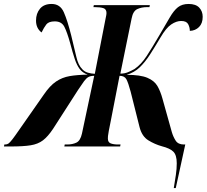

<svg xmlns="http://www.w3.org/2000/svg" viewBox="-79 -740 1044 970"><path d="M799 210Q805 174 809.5 143.5Q814 113 814 85Q814 43 796.5 26Q779 9 739 -1Q703 -11 670.5 -31Q638 -51 626 -98L581 -277Q569 -322 559.5 -339.5Q550 -357 525 -357L481 -131Q474 -96 470.5 -78Q467 -60 466.5 -52.5Q466 -45 466 -40Q466 -21 480.5 -15.5Q495 -10 518 -10H530L528 0H246L248 -10H261Q287 -10 307 -19.5Q327 -29 335 -65L397 -357Q379 -357 368 -351Q357 -345 345.5 -329.5Q334 -314 315 -285L189 -89Q163 -50 138 -31Q113 -12 76 -6Q39 0 -24 0H-59L-57 -10H-53Q-43 -10 -36 -15Q-29 -20 -16.5 -36Q-4 -52 20 -87L143 -263Q173 -307 204 -328Q235 -349 273 -355.5Q311 -362 364 -363Q338 -372 323.5 -391.5Q309 -411 298.5 -442.5Q288 -474 276 -520Q260 -578 246 -605Q232 -632 198 -632Q167 -632 155 -616.5Q143 -601 131 -576Q103 -597 103 -636Q103 -672 123 -696Q143 -720 182 -720Q225 -720 243.5 -678Q262 -636 281 -560Q297 -496 306.5 -453.5Q316 -411 337 -390Q348 -378 364.5 -373Q381 -368 400 -367L454 -644Q457 -657 458 -664Q459 -671 459 -674Q459 -694 443 -699Q427 -704 400 -704H393L395 -714H678L676 -704H664Q636 -704 614.5 -694Q593 -684 586 -647L529 -368Q550 -368 567 -375Q584 -382 600 -391Q634 -414 662 -457Q690 -500 725 -560Q758 -616 778.5 -651.5Q799 -687 820 -703.5Q841 -720 874 -720Q910 -720 927.5 -701.5Q945 -683 945 -655Q945 -622 926.5 -603.5Q908 -585 880 -584Q880 -602 871.5 -618Q863 -634 836 -634Q812 -634 786 -616.5Q760 -599 732 -551Q703 -502 678.5 -464Q654 -426 627 -400Q600 -374 561 -362Q630 -362 665.5 -347Q701 -332 716.5 -305Q732 -278 742 -241L789 -73Q796 -49 808.5 -29.5Q821 -10 850 -10H857L809 210Z"/></svg>

Font: Noto Serif Display ExtraCondensed ExtraBold
Style: Italic
Weight: 800
Width: 2
Italic angle: -12°
Designer: Monotype Design Team
Foundry: Monotype Imaging Inc.
Version: Version 2.009